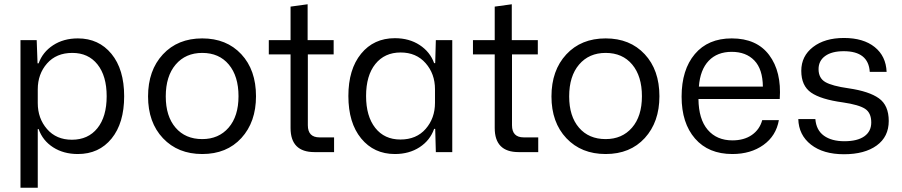

<svg xmlns="http://www.w3.org/2000/svg" viewBox="-20 -713 4230 900"><path d="M76 167V-525H152L156 -416H161Q180 -469 229 -501Q278 -533 345 -533Q443 -533 502.5 -460.5Q562 -388 562 -262Q562 -136 503 -63.5Q444 9 345 9Q278 9 229 -22.5Q180 -54 161 -108H157V167ZM317 -58Q393 -58 436.5 -112Q480 -166 480 -262Q480 -357 437 -411Q394 -465 319 -465Q244 -465 200.5 -415.5Q157 -366 157 -294V-230Q157 -158 200.5 -108Q244 -58 317 -58Z M928 9Q814 9 744 -65Q674 -139 674 -261Q674 -383 743.5 -458Q813 -533 928 -533Q1042 -533 1111 -459Q1180 -385 1180 -262Q1180 -141 1111.5 -66Q1043 9 928 9ZM928 -61Q1005 -61 1051.5 -114.5Q1098 -168 1098 -262Q1098 -356 1052.5 -410.5Q1007 -465 928 -465Q850 -465 803.5 -410.5Q757 -356 757 -261Q757 -168 803 -114.5Q849 -61 928 -61Z M1454 0Q1342 0 1342 -113V-458H1240V-525H1342V-682L1422 -693V-525H1544V-458H1423V-126Q1423 -69 1478 -69H1546V0Z M1831 9Q1733 9 1673 -64Q1613 -137 1613 -263Q1613 -388 1672.5 -461Q1732 -534 1831 -534Q1898 -534 1947 -502Q1996 -470 2015 -417H2020L2023 -525H2100V0H2023L2020 -109H2015Q1996 -55 1947 -23Q1898 9 1831 9ZM2019 -231V-295Q2019 -367 1975 -417Q1931 -467 1858 -467Q1783 -467 1739.5 -413Q1696 -359 1696 -263Q1696 -168 1739 -113.5Q1782 -59 1857 -59Q1932 -59 1975.5 -109Q2019 -159 2019 -231Z M2411 0Q2299 0 2299 -113V-458H2197V-525H2299V-682L2379 -693V-525H2501V-458H2380V-126Q2380 -69 2435 -69H2503V0Z M2819 9Q2705 9 2635 -65Q2565 -139 2565 -261Q2565 -383 2634.5 -458Q2704 -533 2819 -533Q2933 -533 3002 -459Q3071 -385 3071 -262Q3071 -141 3002.5 -66Q2934 9 2819 9ZM2819 -61Q2896 -61 2942.5 -114.5Q2989 -168 2989 -262Q2989 -356 2943.5 -410.5Q2898 -465 2819 -465Q2741 -465 2694.5 -410.5Q2648 -356 2648 -261Q2648 -168 2694 -114.5Q2740 -61 2819 -61Z M3413 9Q3301 9 3238 -63.5Q3175 -136 3175 -260Q3175 -386 3237 -459.5Q3299 -533 3410 -533Q3527 -533 3585.5 -455Q3644 -377 3635 -249H3254Q3255 -154 3297.5 -104.5Q3340 -55 3413 -55Q3468 -55 3504.5 -80.5Q3541 -106 3553 -150H3631Q3618 -76 3558.5 -33.5Q3499 9 3413 9ZM3256 -307H3556Q3555 -389 3516 -429.5Q3477 -470 3410 -470Q3342 -470 3302 -428Q3262 -386 3256 -307Z M3722 -155H3802Q3806 -103 3842 -77Q3878 -51 3938 -51Q3999 -51 4031.5 -74Q4064 -97 4064 -139Q4064 -184 4035 -203Q4006 -222 3931 -233Q3828 -247 3782 -279Q3736 -311 3736 -381Q3736 -450 3791 -492.5Q3846 -535 3936 -535Q4027 -535 4080 -492.5Q4133 -450 4136 -376H4057Q4051 -473 3935 -473Q3879 -473 3848 -450.5Q3817 -428 3817 -389Q3817 -347 3848.5 -328.5Q3880 -310 3958 -299Q4054 -285 4100 -252Q4146 -219 4146 -146Q4146 -72 4089.5 -31Q4033 10 3936 10Q3839 10 3781.5 -35Q3724 -80 3722 -155Z"/></svg>

Font: Mona Sans
Style: Regular
Weight: 400
Designer: Deni Anggara
Foundry: GitHub
Version: Version 2.000;Glyphs 3.2.3 (3260)